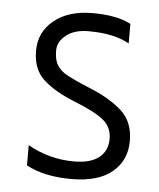

<svg xmlns="http://www.w3.org/2000/svg" viewBox="-43 -550 493 595"><g transform="rotate(5 203.0 -253.0)"><path d="M60 -24V-87Q127 -49 204 -49Q255 -49 281.5 -70Q308 -91 308 -128Q308 -165 280.5 -187Q253 -209 191 -233.5Q129 -258 93 -290Q57 -322 57 -380.5Q57 -439 102 -475.5Q147 -512 222 -512Q297 -512 341 -489V-428Q294 -455 214 -455Q170 -455 144.5 -434.5Q119 -414 119 -387.5Q119 -361 126.5 -346Q134 -331 152 -318Q176 -303 236 -278.5Q296 -254 333.5 -220.5Q371 -187 371 -127Q371 -67 327.5 -30.5Q284 6 200 6Q116 6 60 -24Z"/></g></svg>

Font: Hind Colombo Light
Style: Regular
Weight: 300
Designer: Jyotish Sonowal, Aditi Pimprikar
Foundry: Indian Type Foundry
Version: Version 1.000;PS 1.0;hotconv 1.0.86;makeotf.lib2.5.63406; tt